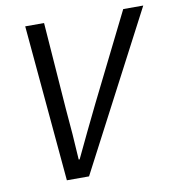

<svg xmlns="http://www.w3.org/2000/svg" viewBox="-76 -724 728 793"><g transform="rotate(-10 288.5 -328.0)"><path d="M82 -656H161L188 -292Q193 -238 197 -184Q201 -130 204 -76H208Q233 -129 259.5 -184Q286 -239 312 -292L493 -656H577L234 0H141Z"/></g></svg>

Font: mr_Source Sans Pro
Style: Italic
Weight: 400
Italic angle: -11°
Designer: Paul D. Hunt
Foundry: Adobe Systems Incorporated
Version: Version 1.036;July 10, 2024;FontCreator 11.5.0.2430 64-bit